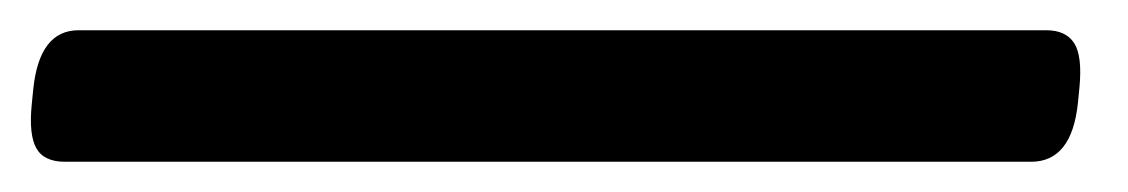

<svg xmlns="http://www.w3.org/2000/svg" viewBox="-84 31 746 127"><path d="M-41 138Q-55 138 -60 129Q-65 120 -63 100L-62 90Q-58 51 -32 51H608Q621 51 626.5 59.5Q632 68 630 89L629 99Q625 138 598 138Z"/></svg>

Font: Asap Expanded Expanded SemiBold
Style: Italic
Weight: 600
Width: 7
Italic angle: -6°
Designer: Pablo Cosgaya
Foundry: Omnibus-Type
Version: Version 3.001; ttfautohint (v1.8.4.7-5d5b)